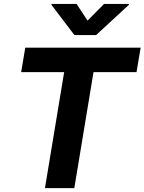

<svg xmlns="http://www.w3.org/2000/svg" viewBox="-20 -974 748 994"><path d="M89.5 -600.5H312.1L212.7 0H364.7L464.1 -600.5H686.8L708.1 -727.3H110.8ZM246.4 -948.9 365.1 -792.6H477.6L647 -948.9L647.7 -953.8H518.8L433.2 -867.2L376.4 -953.8H247.2Z"/></svg>

Font: Margiela Sans
Style: Bold Italic
Weight: 700
Italic angle: -9.39999°
Designer: Stefan Endress, Andreas Faust
Version: Version 1.100;FEAKit 1.0